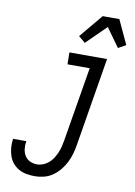

<svg xmlns="http://www.w3.org/2000/svg" viewBox="-104 -1041 782 1115"><g transform="rotate(10 286.5 -484.0)"><path d="M181 8Q156 8 131.5 3.5Q107 -1 86 -13Q65 -25 50 -43.5Q35 -62 27.5 -85Q20 -108 18 -133Q16 -158 20 -184H98Q94 -161 96.5 -139Q99 -117 109.5 -99Q120 -81 139.5 -71.5Q159 -62 182 -62Q200 -62 218 -69Q236 -76 251 -89Q266 -102 276.5 -119Q287 -136 294.5 -153.5Q302 -171 306.5 -189.5Q311 -208 314 -226L387 -665H256L255 -735H477L391 -214Q387 -188 379.5 -161.5Q372 -135 359.5 -109.5Q347 -84 328.5 -61.5Q310 -39 286.5 -22.5Q263 -6 235.5 1Q208 8 181 8ZM333 -805 294 -838 409 -976H507L573 -834L528 -809L449 -919Z"/></g></svg>

Font: Iosevka Curly
Style: Italic
Weight: 400
Italic angle: -9°
Monospace: yes
Designer: Belleve Invis
Foundry: Belleve Invis
Version: Version 22.1.2; ttfautohint (v1.8.4)